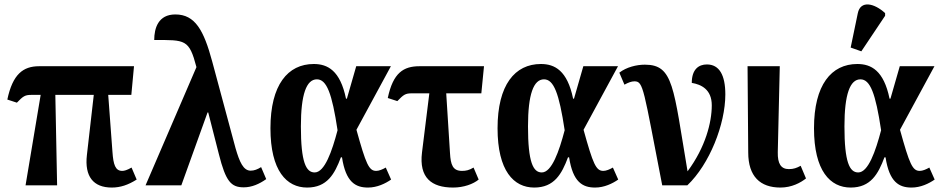

<svg xmlns="http://www.w3.org/2000/svg" viewBox="-20 -834 4238 864"><path d="M95 0H237L229 -407H402L371 -136C360 -40 400 10 483 10C522 10 557 -2 595 -26L572 -80C551 -68 539 -65 530 -65C499 -65 490 -93 486 -151L467 -407H571L583 -536H156C84 -536 37 -500 13 -386L56 -372C84 -401 92 -407 121 -407H163Z M635 0H796L914 -328H917L965 -140C996 -17 1020 9 1077 9C1113 9 1147 -6 1178 -28L1155 -82C1139 -72 1124 -66 1108 -66C1075 -66 1058 -105 1040 -167L935 -557C897 -698 858 -769 769 -769C692 -769 674 -707 674 -654C814 -654 831 -658 864 -532Z M1362 10C1452 10 1486 -51 1514 -126H1519C1536 -14 1580 10 1636 10C1677 10 1714 -8 1740 -26L1716 -80C1702 -72 1686 -65 1673 -65C1640 -65 1627 -95 1584 -250L1739 -536H1583L1541 -390H1537C1511 -517 1454 -546 1392 -546C1275 -546 1197 -452 1197 -257C1197 -65 1270 10 1362 10ZM1396 -58C1357 -58 1334 -104 1334 -265C1334 -410 1359 -477 1406 -477C1450 -477 1474 -414 1499 -248C1474 -153 1441 -58 1396 -58Z M2019 10C2067 10 2110 -6 2134 -26L2111 -80C2091 -68 2077 -65 2059 -65C2017 -65 2008 -93 2005 -145L1988 -414H2146L2158 -536H1868C1796 -536 1749 -507 1725 -393L1768 -379C1796 -408 1804 -414 1833 -414H1912L1879 -148C1865 -34 1922 10 2019 10Z M2384 10C2474 10 2508 -51 2536 -126H2541C2558 -14 2602 10 2658 10C2699 10 2736 -8 2762 -26L2738 -80C2724 -72 2708 -65 2695 -65C2662 -65 2649 -95 2606 -250L2761 -536H2605L2563 -390H2559C2533 -517 2476 -546 2414 -546C2297 -546 2219 -452 2219 -257C2219 -65 2292 10 2384 10ZM2418 -58C2379 -58 2356 -104 2356 -265C2356 -410 2381 -477 2428 -477C2472 -477 2496 -414 2521 -248C2496 -153 2463 -58 2418 -58Z M2960 0H3073C3173 -95 3244 -275 3244 -409C3244 -496 3217 -544 3161 -544C3125 -544 3093 -523 3093 -461C3135 -454 3183 -432 3183 -360C3183 -284 3155 -172 3074 -63C3010 -442 3011 -543 2882 -543C2845 -543 2799 -532 2767 -507L2790 -453C2808 -463 2822 -468 2835 -468C2876 -468 2875 -436 2960 0Z M3492 10C3543 10 3583 -12 3607 -31L3583 -88C3565 -78 3551 -73 3530 -73C3494 -73 3479 -98 3480 -149L3489 -536H3344L3347 -148C3347 -40 3401 10 3492 10Z M3856 -603 3963 -763V-775C3914 -820 3852 -834 3840 -774L3808 -620ZM3808 10C3898 10 3932 -51 3960 -126H3965C3982 -14 4026 10 4082 10C4123 10 4160 -8 4186 -26L4162 -80C4148 -72 4132 -65 4119 -65C4086 -65 4073 -95 4030 -250L4185 -536H4029L3987 -390H3983C3957 -517 3900 -546 3838 -546C3721 -546 3643 -452 3643 -257C3643 -65 3716 10 3808 10ZM3842 -58C3803 -58 3780 -104 3780 -265C3780 -410 3805 -477 3852 -477C3896 -477 3920 -414 3945 -248C3920 -153 3887 -58 3842 -58Z"/></svg>

Font: Noto Serif Condensed
Style: Bold
Weight: 700
Width: 3
Designer: Monotype Design Team
Foundry: Monotype Imaging Inc.
Version: Version 2.015